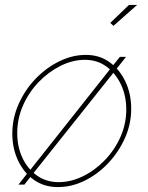

<svg xmlns="http://www.w3.org/2000/svg" viewBox="-20 -750 601 780"><path d="M441 -645 428 -657 504 -730H537ZM215 10Q159 10 117.5 -19.5Q76 -49 53 -98.5Q30 -148 30 -207Q30 -270 56 -328Q82 -386 125 -430.5Q168 -475 221 -501Q274 -527 329 -527Q384 -527 425 -497.5Q466 -468 489.5 -418.5Q513 -369 513 -308Q513 -246 487.5 -189Q462 -132 419.5 -87Q377 -42 324 -16Q271 10 215 10ZM218 -10Q268 -10 317 -34Q366 -58 406 -99.5Q446 -141 469.5 -194Q493 -247 493 -305Q493 -361 471.5 -406.5Q450 -452 412.5 -479.5Q375 -507 325 -507Q275 -507 226 -482.5Q177 -458 137 -416.5Q97 -375 73.5 -321.5Q50 -268 50 -209Q50 -154 71 -109Q92 -64 130 -37Q168 -10 218 -10ZM95 -51 109 -38 79 0H55ZM96 -51 435 -479 450 -466 109 -38ZM435 -479 467 -519H492L450 -466Z"/></svg>

Font: Raleway Thin
Style: Italic
Weight: 100
Italic angle: -12°
Designer: Matt McInerney, Pablo Impallari, Rodrigo Fuenzalida
Foundry: Matt McInerney, Pablo Impallari, Rodrigo Fuenzalida
Version: Version 4.026